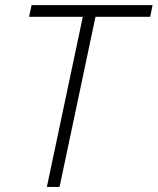

<svg xmlns="http://www.w3.org/2000/svg" viewBox="-20 -734 619 754"><path d="M213.9 0H164.1L305.2 -668H94.2L104 -713.9H579.1L569.8 -668H355Z"/></svg>

Font: TypoPRO Open Sans
Style: Italic
Weight: 300
Italic angle: -12°
Foundry: Ascender Corporation
Version: Version 1.10